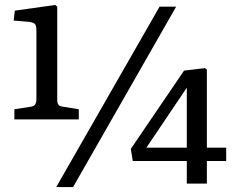

<svg xmlns="http://www.w3.org/2000/svg" viewBox="-20 -741 953 775"><path d="M38 -259V-300L103 -310Q118 -312 122.5 -320Q127 -328 127 -342V-614Q127 -635 122.5 -642.5Q118 -650 96 -653L35 -658L40 -698L203 -721L211 -714V-340Q211 -325 215.5 -318.5Q220 -312 236 -310L298 -300V-259ZM207 14 624 -714H691L275 14ZM734 0V-91H516L508 -140L723 -456L807 -466L815 -460V-145H893V-91H815V0ZM571 -145H734V-387Z"/></svg>

Font: Text Regular
Style: Regular
Weight: 400
Designer: Latin by Veronika Burian and Jose Scaglione. Greek by Irene Vlachou. Cyrillic by Vera Evstafieva.
Foundry: TypeTogether
Version: Version 3.002